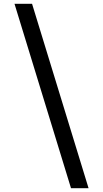

<svg xmlns="http://www.w3.org/2000/svg" viewBox="-20 -843 540 1006"><path d="M352 143 56 -823H148L444 143Z"/></svg>

Font: Iosevka SS04 Medium
Style: Regular
Weight: 500
Monospace: yes
Designer: Belleve Invis
Foundry: Belleve Invis
Version: Version 19.0.0; ttfautohint (v1.8.4)